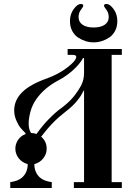

<svg xmlns="http://www.w3.org/2000/svg" viewBox="-20 -938 674 958"><path d="M329.1 -833Q329.1 -867.2 347.7 -892.6Q366.2 -918 382.8 -918Q395.5 -918 395.5 -910.2Q395.5 -904.3 384.8 -890.6Q372.1 -875 372.1 -852.5Q372.1 -828.1 392.1 -814.5Q412.1 -800.8 447.3 -800.8Q482.4 -800.8 502.4 -814.5Q522.5 -828.1 522.5 -852.5Q522.5 -875 509.8 -890.6Q499 -904.3 499 -910.2Q499 -918 511.7 -918Q528.3 -918 546.9 -892.6Q565.4 -867.2 565.4 -833Q565.4 -804.7 554.2 -783.7Q543 -762.7 525.4 -751Q507.8 -739.3 487.8 -732.9Q467.8 -726.6 447.3 -726.6Q426.8 -726.6 406.7 -732.9Q386.7 -739.3 369.1 -751Q351.6 -762.7 340.3 -783.7Q329.1 -804.7 329.1 -833ZM31.2 0V-29.3Q69.3 -34.2 89.8 -51.8Q118.2 -77.1 118.2 -119.1Q89.8 -127 73.2 -148.4Q56.6 -169.9 56.6 -196.3Q56.6 -218.8 69.3 -238.8Q82 -258.8 107.4 -269.5V-273.4Q91.8 -289.1 82 -300.8Q72.3 -312.5 61.5 -336.9Q50.8 -361.3 50.8 -386.7Q50.8 -438.5 90.8 -478Q130.9 -517.6 214.8 -546.9Q273.4 -568.4 316.9 -602.1Q360.4 -635.7 360.4 -654.3Q360.4 -658.2 356.9 -661.1Q353.5 -664.1 343.8 -664.1H317.4V-693.4H587.9V-664.1H537.1V-29.3H587.9V0H348.6V-29.3H399.4V-485.4L397.5 -486.3Q384.8 -460 371.1 -443.4Q348.6 -412.1 303.7 -377.9Q267.6 -349.6 251 -332Q217.8 -298.8 185.5 -255.9Q212.9 -232.4 212.9 -196.3Q212.9 -169.9 196.3 -148.4Q179.7 -127 151.4 -119.1Q151.4 -77.1 179.7 -51.8Q200.2 -34.2 238.3 -29.3V0ZM123 -320.3Q123 -293 134.8 -274.4Q148.4 -274.4 162.1 -269.5Q194.3 -314.5 223.6 -343.8Q259.8 -380.9 288.1 -400.4Q322.3 -425.8 347.7 -456.1Q373 -488.3 386.2 -514.6Q399.4 -541 399.4 -574.2V-648.4H394.5Q377 -617.2 343.8 -587.4Q310.5 -557.6 271.5 -537.1Q199.2 -499 159.2 -440.4Q140.6 -413.1 131.8 -380.4Q123 -347.7 123 -320.3Z"/></svg>

Font: Monomakh Unicode TT
Style: Medium
Weight: 500
Designer: Alexey Kryukov, Aleksandr Andreev
Version: Version 1.1